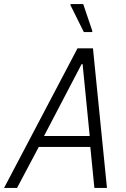

<svg xmlns="http://www.w3.org/2000/svg" viewBox="-44 -926 623 946"><path d="M-24 0 338 -688H414L483 0H421L401 -202H147L40 0ZM173 -256H398L363 -610H358ZM369 -768 303 -901 304 -906H366L411 -773L410 -768Z"/></svg>

Font: Saira SemiCondensed Light
Style: Italic
Weight: 300
Width: 4
Italic angle: -12°
Designer: Hector Gatti with collaboration of the Omnibus-Type team
Foundry: Omnibus-Type
Version: Version 1.101